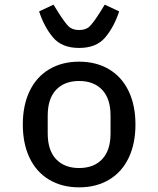

<svg xmlns="http://www.w3.org/2000/svg" viewBox="-20 -793 680 825"><path d="M78 -258Q78 -340 107 -401Q136 -462 191 -495Q246 -528 320 -528Q394 -528 449 -495Q504 -462 533 -401Q562 -340 562 -258Q562 -176 533 -115Q504 -54 449 -21Q394 12 320 12Q246 12 191 -21Q136 -54 107 -115Q78 -176 78 -258ZM320 -71Q383 -71 419 -109Q455 -147 455 -220V-296Q455 -369 419 -407Q383 -445 320 -445Q257 -445 221 -407Q185 -369 185 -296V-220Q185 -147 221 -109Q257 -71 320 -71ZM148 -744 210 -773 231 -739Q259 -695 275 -679.5Q291 -664 320 -664Q349 -664 365 -679.5Q381 -695 409 -739L430 -773L492 -744Q470 -677 432 -632Q394 -587 320 -587Q246 -587 208 -632Q170 -677 148 -744Z"/></svg>

Font: Writer Medium
Style: Regular
Weight: 500
Monospace: yes
Designer: Mike Abbink, Paul van der Laan, Pieter van Rosmalen
Foundry: Bold Monday
Version: Version 2.001 2020